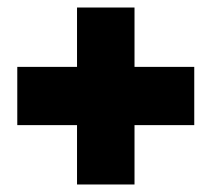

<svg xmlns="http://www.w3.org/2000/svg" viewBox="-20 -559 563 511"><path d="M497 -381V-226H26V-381ZM338 -539V-68H185V-539Z"/></svg>

Font: Exo 2 Black
Style: Regular
Weight: 900
Designer: Natanael Gama
Foundry: Natanael Gama
Version: Version 2.010